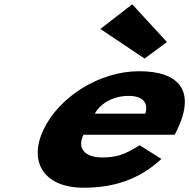

<svg xmlns="http://www.w3.org/2000/svg" viewBox="-20 -860 882 895"><path d="M596.3 -840 447.9 -725 653.9 -587 758.3 -664ZM794.1 -232C797.9 -238 803.2 -249 806.5 -256C892.1 -436 816.8 -528 628.3 -528C440.7 -528 254.2 -406 182.9 -256C112.1 -107 182.6 15 370.1 15C508 15 628.2 -22 732.4 -119L631.2 -183C557.3 -137 521.8 -126 452.9 -126C398.4 -126 331.4 -153 369 -232ZM421.6 -330C447.6 -377 505.8 -413 579.6 -413C642.6 -413 673.5 -384 657.5 -330Z"/></svg>

Font: Hussar
Style: BdSuprExtOblFive
Weight: 700
Foundry: Cannot Into Space Fonts
Version: Version 2.00